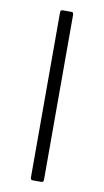

<svg xmlns="http://www.w3.org/2000/svg" viewBox="-85 -784 449 825"><g transform="rotate(10 139.0 -371.0)"><path d="M158 -742Q167 -742 167 -731V-13Q167 -6 165 -3Q163 0 154 0H122Q115 0 112.5 -2.5Q110 -5 110 -11V-731Q110 -742 120 -742Z"/></g></svg>

Font: Libre Franklin ExtraLight
Style: Regular
Weight: 250
Designer: Pablo Impallari, Rodrigo Fuenzalida, Nhung Nguyen
Foundry: Impallari Type
Version: Version 3.000